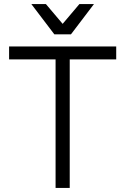

<svg xmlns="http://www.w3.org/2000/svg" viewBox="-20 -930 620 950"><path d="M25 -700H555V-636H325V0H255V-636H25ZM135 -910H207L290 -812L373 -910H445L331 -760H249Z"/></svg>

Font: Retni Sans
Style: Regular
Weight: 400
Designer: Vitaly Kuzmin
Foundry: ParaType Ltd.
Version: Version 1.00;March 2, 2019;FontCreator 11.5.0.2425 64-bit; t